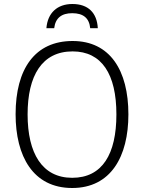

<svg xmlns="http://www.w3.org/2000/svg" viewBox="-20 -930 721 960"><path d="M342 -910C266 -910 218 -865 212 -789H251C257 -840 288 -864 341 -864C396 -864 426 -840 431 -789H469C465 -866 421 -910 342 -910ZM622 -358C622 -578 530 -725 343 -725C155 -725 58 -586 58 -359C58 -149 145 10 341 10C534 10 622 -147 622 -358ZM118 -358C118 -552 190 -673 343 -673C489 -673 562 -559 562 -358C562 -160 492 -41 341 -41C191 -41 118 -163 118 -358Z"/></svg>

Font: Noto Sans SemiCondensed Light
Style: Regular
Weight: 300
Width: 4
Designer: Monotype Design Team
Foundry: Monotype Imaging Inc.
Version: Version 2.013